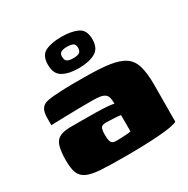

<svg xmlns="http://www.w3.org/2000/svg" viewBox="-144 -744 858 875"><g transform="rotate(-30 285.5 -306.0)"><path d="M270 3Q192 3 144 0Q96 -3 70.5 -15Q45 -27 36 -51Q27 -75 27 -115Q27 -166 36 -192.5Q45 -219 66.5 -228.5Q88 -238 123 -238Q149 -238 183.5 -238Q218 -238 252 -237.5Q286 -237 312.5 -235Q339 -233 348 -230Q348 -250 345 -262Q342 -274 332.5 -281Q323 -288 306.5 -290.5Q290 -293 263 -293Q228 -293 192 -292.5Q156 -292 120.5 -291Q85 -290 50 -289V-327Q50 -358 61 -374.5Q72 -391 97 -395Q123 -400 174.5 -402Q226 -404 289 -403Q369 -403 420 -395.5Q471 -388 499 -368.5Q527 -349 537.5 -311.5Q548 -274 548 -214L547 -20Q524 -8 449 -2.5Q374 3 270 3ZM269 -79Q282 -79 296.5 -79.5Q311 -80 324.5 -81Q338 -82 348 -84V-170Q337 -172 320.5 -173Q304 -174 289.5 -174.5Q275 -175 269 -175Q259 -175 252 -171.5Q245 -168 242 -158Q239 -148 239 -129Q239 -109 242 -98Q245 -87 251.5 -83Q258 -79 269 -79ZM288 -451Q238 -451 206 -468.5Q174 -486 174 -535Q174 -584 206 -599.5Q238 -615 290 -615Q342 -615 375 -599.5Q408 -584 408 -535Q408 -486 374.5 -468.5Q341 -451 288 -451ZM290 -503Q310 -503 321 -509Q332 -515 332 -535Q332 -552 321 -557.5Q310 -563 290 -563Q271 -563 259.5 -557.5Q248 -552 248 -535Q248 -515 259 -509Q270 -503 290 -503Z"/></g></svg>

Font: Genos Black
Style: Regular
Weight: 900
Designer: Robert E. Leuschke
Foundry: Robert E. Leuschke
Version: Version 1.010